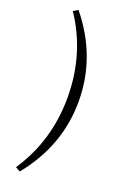

<svg xmlns="http://www.w3.org/2000/svg" viewBox="-184 -826 733 1106"><g transform="rotate(20 182.5 -273.0)"><path d="M93.8 -768.1Q274.9 -545.4 274.9 -272.9Q274.9 -1 93.8 222.2L64.9 206.1Q207 -6.3 207 -272Q207 -538.6 64.9 -751Z"/></g></svg>

Font: I.Ming
Style: Regular
Weight: 400
Designer: Ichiten Fonts Project
Version: Version 6.11; Dec 27, 2019